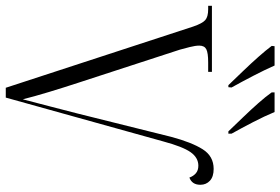

<svg xmlns="http://www.w3.org/2000/svg" viewBox="-173 -798 971 665"><g transform="rotate(90 312.5 -465.5)"><path d="M72 -649Q61 -681 49.5 -691Q38 -701 12 -701H0V-714H229V-701H196Q163 -701 150.5 -694.5Q138 -688 138 -670Q138 -657 143 -637Q148 -617 152 -603L266 -253Q284 -198 298.5 -150Q313 -102 324 -59Q337 -109 349 -155Q361 -201 373 -248L454 -573Q473 -644 497 -682Q521 -720 565 -720Q592 -720 606 -707Q620 -694 620 -674Q620 -645 595 -636Q590 -650 580 -658.5Q570 -667 554 -667Q526 -667 507 -640Q488 -613 470 -546L318 0H284ZM275 -771Q252 -795 226 -822Q200 -849 177 -875Q154 -901 139 -921L140 -931H207Q222 -897 243 -856.5Q264 -816 283 -782L282 -771ZM435 -771Q412 -795 386 -822Q360 -849 337 -875Q314 -901 300 -921V-931H368Q382 -897 403 -856.5Q424 -816 443 -782V-771Z"/></g></svg>

Font: Noto Serif Display SemiCondensed Light
Style: Regular
Weight: 300
Width: 4
Designer: Monotype Design Team
Foundry: Monotype Imaging Inc.
Version: Version 2.009